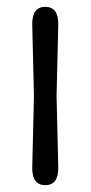

<svg xmlns="http://www.w3.org/2000/svg" viewBox="-20 -530 264 560"><path d="M145 -250 150 -40Q150 10 112 10Q74 10 74 -40L79 -250Q79 -250 74 -460Q74 -510 112 -510Q150 -510 150 -460Z"/></svg>

Font: Delius
Style: Regular
Weight: 400
Designer: Natalia Raices
Foundry: Natalia Raices
Version: Version 1.001